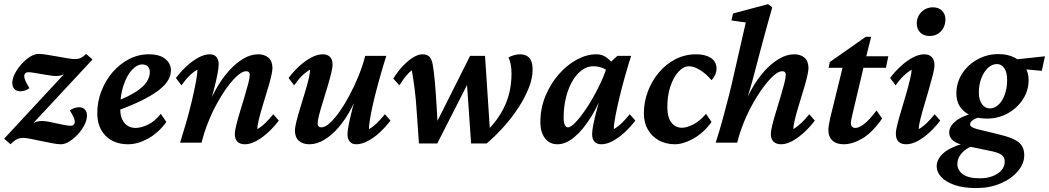

<svg xmlns="http://www.w3.org/2000/svg" viewBox="-33 -700 5146 942"><path d="M108.4 -72.3 99.6 -76.2Q113.3 -86.9 131.3 -96.7Q149.4 -106.4 173.8 -106.4Q185.5 -106.4 204.6 -103Q223.6 -99.6 244.6 -94.7Q265.6 -89.8 284.7 -86.4Q303.7 -83 314.5 -83Q323.2 -83 328.6 -88.4Q334 -93.8 334 -102.5Q334 -109.4 329.1 -122.1Q324.2 -134.8 309.6 -158.2Q320.3 -166 332 -169.9Q343.8 -173.8 354.5 -173.8Q373 -173.8 383.3 -163.1Q393.6 -152.3 393.6 -132.8Q393.6 -111.3 381.3 -86.9Q369.1 -62.5 349.1 -41Q329.1 -19.5 307.1 -5.9Q285.2 7.8 265.6 7.8Q250 7.8 224.1 2.9Q198.2 -2 170.4 -7.8Q142.6 -13.7 118.2 -18.6Q93.8 -23.4 81.1 -23.4Q62.5 -23.4 49.3 -16.6Q36.1 -9.8 18.6 7.8L-12.7 -19.5L299.8 -356.4L307.6 -352.5Q293.9 -340.8 277.3 -334Q260.7 -327.1 242.2 -327.1Q229.5 -327.1 210.4 -330.1Q191.4 -333 171.4 -336.4Q151.4 -339.8 133.8 -342.8Q116.2 -345.7 106.4 -345.7Q96.7 -345.7 91.3 -340.3Q85.9 -335 85.9 -327.1Q85.9 -317.4 90.8 -305.7Q95.7 -293.9 111.3 -267.6Q101.6 -259.8 89.4 -255.9Q77.1 -252 66.4 -252Q48.8 -252 38.1 -262.7Q27.3 -273.4 27.3 -293Q27.3 -314.5 40 -338.9Q52.7 -363.3 72.3 -385.3Q91.8 -407.2 114.3 -421.4Q136.7 -435.5 156.2 -435.5Q171.9 -435.5 196.3 -431.6Q220.7 -427.7 247.6 -422.9Q274.4 -418 297.9 -414.1Q321.3 -410.2 333 -410.2Q351.6 -410.2 363.8 -416Q376 -421.9 389.6 -435.5L420.9 -408.2Z M595.7 7.8Q527.3 7.8 485.8 -33.2Q444.3 -74.2 444.3 -144.5Q444.3 -201.2 464.4 -252.9Q484.4 -304.7 519 -345.2Q553.7 -385.7 599.6 -409.7Q645.5 -433.6 697.3 -433.6Q751 -433.6 778.3 -410.6Q805.7 -387.7 805.7 -354.5Q805.7 -331.1 792.5 -307.6Q779.3 -284.2 749.5 -260.3Q719.7 -236.3 668.9 -210.4Q618.2 -184.6 543 -157.2V-205.1Q599.6 -227.5 634.8 -250.5Q669.9 -273.4 686 -297.4Q702.1 -321.3 702.1 -346.7Q702.1 -363.3 692.4 -373.5Q682.6 -383.8 665 -383.8Q638.7 -383.8 613.8 -356.4Q588.9 -329.1 572.8 -280.8Q556.6 -232.4 556.6 -168.9Q556.6 -121.1 577.6 -96.7Q598.6 -72.3 632.8 -72.3Q657.2 -72.3 690.9 -87.4Q724.6 -102.5 755.9 -141.6L783.2 -101.6Q743.2 -46.9 692.4 -19.5Q641.6 7.8 595.7 7.8Z M1168.9 7.8Q1144.5 7.8 1131.8 -4.9Q1119.1 -17.6 1119.1 -42Q1119.1 -57.6 1126.5 -87.4Q1133.8 -117.2 1145 -153.8Q1156.2 -190.4 1167 -226.1Q1177.7 -261.7 1185.1 -290.5Q1192.4 -319.3 1192.4 -332Q1192.4 -350.6 1174.8 -350.6Q1157.2 -350.6 1133.3 -330.1Q1109.4 -309.6 1083.5 -274.4Q1057.6 -239.3 1032.7 -194.3Q1007.8 -149.4 987.8 -99.1Q967.8 -48.8 956.1 0H850.6Q865.2 -45.9 880.4 -98.6Q895.5 -151.4 907.7 -202.6Q919.9 -253.9 927.7 -295.4Q935.5 -336.9 935.5 -358.4Q915 -346.7 896 -328.1Q877 -309.6 857.4 -281.2L830.1 -317.4Q854.5 -349.6 883.3 -376Q912.1 -402.3 941.4 -418Q970.7 -433.6 996.1 -433.6Q1017.6 -433.6 1028.8 -420.4Q1040 -407.2 1040 -382.8Q1040 -369.1 1034.2 -337.9Q1028.3 -306.6 1016.1 -258.8Q1003.9 -210.9 983.4 -143.6H974.6Q995.1 -205.1 1024.4 -258.3Q1053.7 -311.5 1088.4 -350.6Q1123 -389.6 1160.2 -411.6Q1197.3 -433.6 1232.4 -433.6Q1265.6 -433.6 1284.7 -416.5Q1303.7 -399.4 1303.7 -365.2Q1303.7 -350.6 1296.4 -320.8Q1289.1 -291 1277.8 -254.4Q1266.6 -217.8 1255.4 -180.7Q1244.1 -143.6 1236.8 -113.3Q1229.5 -83 1229.5 -66.4Q1250 -78.1 1269 -96.7Q1288.1 -115.2 1307.6 -139.6L1335 -108.4Q1310.5 -76.2 1281.7 -49.8Q1252.9 -23.4 1223.6 -7.8Q1194.3 7.8 1168.9 7.8Z M1550.8 -433.6Q1573.2 -433.6 1585.9 -420.9Q1598.6 -408.2 1598.6 -382.8Q1598.6 -367.2 1591.3 -337.9Q1584 -308.6 1573.2 -272.5Q1562.5 -236.3 1551.3 -200.7Q1540 -165 1532.7 -136.7Q1525.4 -108.4 1525.4 -94.7Q1525.4 -85.9 1529.8 -80.6Q1534.2 -75.2 1543.9 -75.2Q1561.5 -75.2 1584.5 -95.7Q1607.4 -116.2 1632.3 -151.4Q1657.2 -186.5 1681.2 -231.4Q1705.1 -276.4 1725.6 -326.2Q1746.1 -376 1758.8 -425.8H1862.3Q1847.7 -379.9 1832.5 -326.7Q1817.4 -273.4 1804.7 -222.2Q1792 -170.9 1784.7 -129.9Q1777.3 -88.9 1777.3 -66.4Q1797.9 -78.1 1816.9 -96.7Q1835.9 -115.2 1855.5 -139.6L1882.8 -108.4Q1858.4 -76.2 1829.6 -49.8Q1800.8 -23.4 1771 -7.8Q1741.2 7.8 1714.8 7.8Q1694.3 7.8 1683.1 -4.9Q1671.9 -17.6 1671.9 -42Q1671.9 -56.6 1677.7 -87.4Q1683.6 -118.2 1695.8 -166Q1708 -213.9 1728.5 -281.2H1737.3Q1717.8 -218.8 1689.5 -166Q1661.1 -113.3 1627.4 -74.2Q1593.8 -35.2 1557.1 -13.7Q1520.5 7.8 1485.4 7.8Q1452.1 7.8 1433.1 -9.3Q1414.1 -26.4 1414.1 -59.6Q1414.1 -75.2 1421.4 -104.5Q1428.7 -133.8 1439.9 -170.4Q1451.2 -207 1462.4 -244.1Q1473.6 -281.2 1481 -311.5Q1488.3 -341.8 1488.3 -358.4Q1467.8 -346.7 1448.7 -328.1Q1429.7 -309.6 1410.2 -281.2L1382.8 -317.4Q1407.2 -349.6 1436 -376Q1464.8 -402.3 1494.6 -418Q1524.4 -433.6 1550.8 -433.6Z M2022.5 3.9 2011.7 -149.4Q2007.8 -213.9 2001 -266.1Q1994.1 -318.4 1987.3 -355.5Q1955.1 -329.1 1926.8 -281.2L1896.5 -314.5Q1919.9 -351.6 1945.3 -377.9Q1970.7 -404.3 1995.1 -418.9Q2019.5 -433.6 2039.1 -433.6Q2062.5 -433.6 2074.2 -421.4Q2085.9 -409.2 2090.8 -378.9Q2095.7 -350.6 2100.6 -297.4Q2105.5 -244.1 2109.4 -174.8L2116.2 -56.6H2087.9L2273.4 -425.8H2346.7L2371.1 -54.7L2351.6 -52.7Q2396.5 -97.7 2423.8 -143.1Q2451.2 -188.5 2463.9 -236.8Q2476.6 -285.2 2476.6 -338.9Q2476.6 -365.2 2472.7 -383.8Q2468.8 -402.3 2461.9 -418Q2472.7 -424.8 2488.8 -429.2Q2504.9 -433.6 2517.6 -433.6Q2547.9 -433.6 2564 -416Q2580.1 -398.4 2580.1 -358.4Q2580.1 -316.4 2561.5 -269Q2543 -221.7 2511.2 -172.9Q2479.5 -124 2439 -78.6Q2398.4 -33.2 2354.5 3.9H2278.3L2255.9 -318.4H2276.4L2112.3 3.9Z M2702.1 7.8Q2663.1 7.8 2640.6 -22Q2618.2 -51.8 2618.2 -99.6Q2618.2 -168.9 2643.1 -229Q2668 -289.1 2708.5 -335.4Q2749 -381.8 2797.4 -407.7Q2845.7 -433.6 2892.6 -433.6Q2920.9 -433.6 2941.9 -418.5Q2962.9 -403.3 2984.4 -376L2955.1 -344.7Q2939.5 -361.3 2918.9 -368.2Q2898.4 -375 2877 -375Q2847.7 -375 2821.3 -355.5Q2794.9 -335.9 2774.9 -301.3Q2754.9 -266.6 2743.7 -221.2Q2732.4 -175.8 2732.4 -124Q2732.4 -100.6 2737.8 -87.9Q2743.2 -75.2 2753.9 -75.2Q2767.6 -75.2 2792.5 -101.6Q2817.4 -127.9 2846.7 -172.4Q2876 -216.8 2902.8 -270.5Q2929.7 -324.2 2947.3 -378.9L2960.9 -393.6L2996.1 -425.8H3063.5Q3048.8 -379.9 3033.7 -326.7Q3018.6 -273.4 3006.3 -222.2Q2994.1 -170.9 2986.3 -129.9Q2978.5 -88.9 2978.5 -66.4Q2999 -78.1 3018.1 -96.7Q3037.1 -115.2 3056.6 -139.6L3084 -108.4Q3059.6 -76.2 3030.8 -49.8Q3002 -23.4 2972.7 -7.8Q2943.4 7.8 2917 7.8Q2895.5 7.8 2883.8 -4.9Q2872.1 -17.6 2872.1 -42Q2872.1 -57.6 2877.4 -86.4Q2882.8 -115.2 2895.5 -162.6Q2908.2 -210 2929.7 -281.2H2939.5Q2908.2 -193.4 2868.2 -128.4Q2828.1 -63.5 2785.6 -27.8Q2743.2 7.8 2702.1 7.8Z M3347.7 -375Q3320.3 -375 3295.4 -347.7Q3270.5 -320.3 3255.4 -273.9Q3240.2 -227.5 3241.2 -168.9Q3242.2 -121.1 3262.2 -97.2Q3282.2 -73.2 3313.5 -73.2Q3335.9 -73.2 3368.2 -89.4Q3400.4 -105.5 3430.7 -141.6L3458 -101.6Q3418 -46.9 3368.2 -19.5Q3318.4 7.8 3278.3 7.8Q3235.4 7.8 3200.7 -10.7Q3166 -29.3 3146 -63.5Q3126 -97.7 3126 -144.5Q3126 -198.2 3145 -250Q3164.1 -301.8 3198.7 -343.3Q3233.4 -384.8 3280.3 -409.2Q3327.1 -433.6 3382.8 -433.6Q3427.7 -433.6 3455.1 -415.5Q3482.4 -397.5 3482.4 -363.3Q3482.4 -347.7 3475.6 -332.5Q3468.8 -317.4 3458 -306.6Q3431.6 -337.9 3401.4 -356.4Q3371.1 -375 3347.7 -375Z M3666 -332Q3658.2 -300.8 3649.4 -272Q3640.6 -243.2 3631.3 -211.9Q3622.1 -180.7 3609.4 -143.6H3602.5Q3623 -205.1 3652.3 -258.3Q3681.6 -311.5 3716.8 -350.6Q3752 -389.6 3789.6 -411.6Q3827.1 -433.6 3863.3 -433.6Q3895.5 -433.6 3914.6 -416.5Q3933.6 -399.4 3933.6 -365.2Q3933.6 -350.6 3926.3 -320.8Q3918.9 -291 3907.7 -254.4Q3896.5 -217.8 3885.3 -180.7Q3874 -143.6 3866.7 -113.3Q3859.4 -83 3859.4 -66.4Q3878.9 -78.1 3898.4 -96.7Q3918 -115.2 3937.5 -139.6L3964.8 -108.4Q3940.4 -76.2 3911.6 -49.8Q3882.8 -23.4 3854 -7.8Q3825.2 7.8 3798.8 7.8Q3775.4 7.8 3762.2 -4.9Q3749 -17.6 3749 -42Q3749 -57.6 3756.3 -87.4Q3763.7 -117.2 3774.9 -153.8Q3786.1 -190.4 3796.9 -226.1Q3807.6 -261.7 3814.9 -290.5Q3822.3 -319.3 3822.3 -332Q3822.3 -350.6 3804.7 -350.6Q3787.1 -350.6 3763.7 -330.1Q3740.2 -309.6 3713.9 -274.4Q3687.5 -239.3 3662.1 -194.3Q3636.7 -149.4 3616.2 -99.1Q3595.7 -48.8 3584 0H3478.5Q3498 -61.5 3513.7 -118.7Q3529.3 -175.8 3543.5 -231.9Q3557.6 -288.1 3570.3 -345.7L3626 -589.8L3555.7 -599.6L3563.5 -633.8L3735.4 -679.7L3755.9 -664.1Q3746.1 -628.9 3735.4 -591.3Q3724.6 -553.7 3714.8 -516.1Q3705.1 -478.5 3695.3 -443.4Z M4294.9 -118.2Q4246.1 -48.8 4197.8 -20.5Q4149.4 7.8 4106.4 7.8Q4070.3 7.8 4050.8 -10.7Q4031.2 -29.3 4031.2 -62.5Q4031.2 -73.2 4033.7 -87.4Q4036.1 -101.6 4040 -120.1L4100.6 -367.2H4032.2L4038.1 -395.5L4214.8 -519.5H4241.2L4209 -391.6L4149.4 -139.6Q4145.5 -122.1 4143.6 -112.8Q4141.6 -103.5 4141.6 -97.7Q4141.6 -72.3 4164.1 -72.3Q4180.7 -72.3 4206.1 -91.3Q4231.4 -110.4 4267.6 -158.2ZM4155.3 -367.2 4167 -423.8H4325.2L4313.5 -367.2Z M4413.1 7.8Q4388.7 7.8 4375.5 -4.9Q4362.3 -17.6 4362.3 -44.9Q4362.3 -60.5 4370.1 -91.3Q4377.9 -122.1 4389.6 -160.6Q4401.4 -199.2 4412.6 -238.3Q4423.8 -277.3 4431.6 -309.6Q4439.5 -341.8 4439.5 -358.4Q4419.9 -346.7 4400.4 -328.1Q4380.9 -309.6 4361.3 -281.2L4334 -317.4Q4358.4 -349.6 4387.2 -376Q4416 -402.3 4445.8 -418Q4475.6 -433.6 4501 -433.6Q4525.4 -433.6 4538.6 -419.9Q4551.8 -406.2 4551.8 -379.9Q4551.8 -364.3 4543.9 -333.5Q4536.1 -302.7 4524.9 -263.7Q4513.7 -224.6 4502 -185.5Q4490.2 -146.5 4482.4 -114.7Q4474.6 -83 4474.6 -66.4Q4495.1 -78.1 4514.2 -96.7Q4533.2 -115.2 4552.7 -139.6L4580.1 -108.4Q4555.7 -76.2 4526.9 -49.8Q4498 -23.4 4468.8 -7.8Q4439.5 7.8 4413.1 7.8ZM4528.3 -523.4Q4498 -523.4 4481.4 -541Q4464.8 -558.6 4464.8 -585Q4464.8 -606.4 4475.1 -624.5Q4485.4 -642.6 4503.4 -653.3Q4521.5 -664.1 4543.9 -664.1Q4573.2 -664.1 4589.4 -647Q4605.5 -629.9 4605.5 -604.5Q4605.5 -582 4595.7 -563.5Q4585.9 -544.9 4568.4 -534.2Q4550.8 -523.4 4528.3 -523.4Z M4757.8 222.7Q4693.4 222.7 4649.9 207.5Q4606.4 192.4 4584.5 168Q4562.5 143.6 4562.5 116.2Q4562.5 82 4594.2 52.7Q4626 23.4 4691.4 4.9L4737.3 15.6Q4702.1 31.2 4683.1 54.2Q4664.1 77.1 4664.1 104.5Q4664.1 134.8 4690.9 154.8Q4717.8 174.8 4774.4 174.8Q4809.6 174.8 4837.4 164.1Q4865.2 153.3 4880.9 134.8Q4896.5 116.2 4896.5 92.8Q4896.5 70.3 4879.4 58.6Q4862.3 46.9 4814.5 38.1L4710.9 16.6L4701.2 12.7Q4664.1 6.8 4644 -9.3Q4624 -25.4 4624 -49.8Q4624 -81.1 4657.7 -107.4Q4691.4 -133.8 4755.9 -147.5L4774.4 -124Q4754.9 -121.1 4740.7 -111.3Q4726.6 -101.6 4726.6 -89.8Q4726.6 -82 4734.4 -77.1Q4742.2 -72.3 4757.8 -67.4L4870.1 -40Q4936.5 -24.4 4964.4 -2.4Q4992.2 19.5 4992.2 61.5Q4992.2 103.5 4960.4 140.6Q4928.7 177.7 4875.5 200.2Q4822.3 222.7 4757.8 222.7ZM4809.6 -118.2Q4741.2 -118.2 4700.2 -151.4Q4659.2 -184.6 4659.2 -241.2Q4659.2 -293.9 4687 -337.9Q4714.8 -381.8 4762.2 -408.2Q4809.6 -434.6 4866.2 -434.6Q4910.2 -434.6 4943.4 -418Q4976.6 -401.4 4995.1 -373Q5013.7 -344.7 5013.7 -307.6Q5013.7 -255.9 4985.8 -212.9Q4958 -169.9 4911.6 -144Q4865.2 -118.2 4809.6 -118.2ZM4823.2 -168Q4846.7 -168 4866.2 -186.5Q4885.7 -205.1 4897 -236.8Q4908.2 -268.6 4908.2 -307.6Q4908.2 -344.7 4894.5 -365.2Q4880.9 -385.7 4858.4 -385.7Q4834 -385.7 4814 -366.7Q4793.9 -347.7 4781.7 -315.9Q4769.5 -284.2 4769.5 -246.1Q4769.5 -209 4785.2 -188.5Q4800.8 -168 4823.2 -168ZM5078.1 -352.5 4960 -363.3 4930.7 -406.2 5093.8 -423.8Z"/></svg>

Font: Crimson Pro SemiBold
Style: Italic
Weight: 600
Italic angle: -12°
Designer: Jacques Le Bailly
Foundry: Baron von Fonthausen
Version: Version 1.003